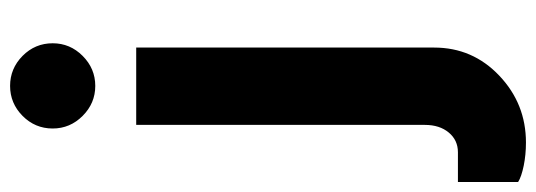

<svg xmlns="http://www.w3.org/2000/svg" viewBox="-414 -426 1099 394"><g transform="rotate(-90 136.0 -229.5)"><path d="M68.8 -671.4Q68.8 -707.5 94.7 -733.2Q120.6 -758.8 156.2 -758.8Q191.9 -758.8 217.8 -733.2Q243.7 -707.5 243.7 -671.4Q243.7 -635.7 217.8 -609.9Q191.9 -584 156.2 -584Q120.6 -584 94.7 -609.9Q68.8 -635.7 68.8 -671.4ZM40 299.8Q15.1 299.8 -7.6 295.2Q-30.3 290.5 -41 283.7V160.2H20Q44.9 160.2 60.5 141.4Q76.2 122.6 76.2 92.3V-500H234.9V111.3Q234.9 190.4 177.2 245.1Q119.6 299.8 40 299.8Z"/></g></svg>

Font: Now
Style: Bold
Weight: 700
Designer: Alfredo Marco Pradil
Foundry: Alfredo Marco Pradil
Version: Version 1.002;PS 001.002;hotconv 1.0.88;makeotf.lib2.5.64775